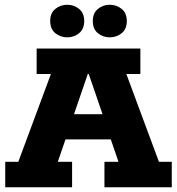

<svg xmlns="http://www.w3.org/2000/svg" viewBox="-20 -787 744 807"><path d="M2 0V-107H57L194 -476H134V-583H570V-476H511L648 -107H702V0H419V-107H478L431 -244L482 -201H221L270 -244L223 -107H283V0ZM277 -266 250 -307H451L425 -266L353 -476H349ZM263 -630Q234 -630 212.5 -647.5Q191 -665 191 -699Q191 -732 212.5 -749.5Q234 -767 263 -767Q291 -767 312.5 -749.5Q334 -732 334 -699Q334 -665 312.5 -647.5Q291 -630 263 -630ZM441 -630Q413 -630 391.5 -647.5Q370 -665 370 -698Q370 -732 391.5 -749.5Q413 -767 441 -767Q470 -767 491.5 -749.5Q513 -732 513 -698Q513 -665 491.5 -647.5Q470 -630 441 -630Z"/></svg>

Font: Rokkitt ExtraBold
Style: Regular
Weight: 800
Version: Version 3.103